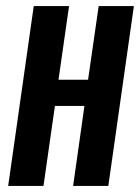

<svg xmlns="http://www.w3.org/2000/svg" viewBox="-20 -611 460 631"><path d="M6.9 0 90.9 -591H206.9L172.3 -349H269.4L304.3 -591H420L336 0H220.3L257.5 -262.8H160.5L122.9 0Z"/></svg>

Font: Alumni Sans Thin
Style: Italic
Weight: 100
Italic angle: -8°
Designer: Robert E. Leuschke
Foundry: Robert E. Leuschke
Version: Version 1.016